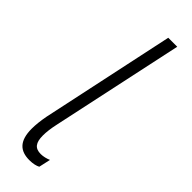

<svg xmlns="http://www.w3.org/2000/svg" viewBox="-193 -539 559 559"><g transform="rotate(45 86.5 -259.0)"><path d="M81 10C96 10 108 7 115 3L123 -33C114 -29 102 -26 92 -26C68 -26 58 -39 58 -69C58 -82 60 -100 65 -122L152 -528H115L27 -115C23 -94 21 -75 21 -60C21 -8 44 10 81 10Z"/></g></svg>

Font: Noto Sans ExtraCondensed ExtraLight
Style: Italic
Weight: 200
Width: 2
Italic angle: -12°
Designer: Monotype Design Team
Foundry: Monotype Imaging Inc.
Version: Version 2.013